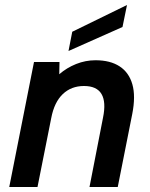

<svg xmlns="http://www.w3.org/2000/svg" viewBox="-20 -748 599 768"><path d="M116 -500H218L217 -451Q247 -477 284.5 -492Q322 -507 362 -507Q421 -507 458.5 -482.5Q496 -458 509.5 -410.5Q523 -363 509 -292L451 0H338L392 -277Q405 -340 386 -372Q367 -404 316 -404Q265 -404 231 -371.5Q197 -339 185 -276L130 0H17ZM488 -728 470 -640 254 -544 269 -621Z"/></svg>

Font: Albert Sans SemiBold
Style: Italic
Weight: 600
Italic angle: -11.25°
Designer: Andreas Rasmussen
Foundry: a.Foundry
Version: Version 1.025